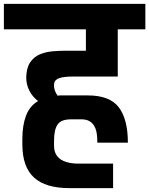

<svg xmlns="http://www.w3.org/2000/svg" viewBox="-56 -861 768 988"><path d="M386 -467Q379 -467 372.5 -467Q366 -467 359 -467Q352 -467 345 -467Q338 -467 331 -467Q324 -467 317 -467Q299 -467 282 -465.5Q265 -464 251 -459.5Q237 -455 229.5 -446.5Q222 -438 222 -424Q221 -411 226 -396Q231 -381 241 -368Q246 -370 252.5 -370Q259 -370 265 -370H396Q509 -370 555.5 -308.5Q602 -247 602 -127H445Q445 -139 444 -154.5Q443 -170 439.5 -186Q436 -202 427 -216Q418 -230 402.5 -238.5Q387 -247 362 -247H312Q286 -247 268.5 -241Q251 -235 241 -221Q231 -207 226.5 -185.5Q222 -164 222 -132V-112Q222 -77 239 -56.5Q256 -36 284.5 -27.5Q313 -19 348 -19H433H526V107H300Q240 107 194.5 93.5Q149 80 119 52.5Q89 25 74 -17.5Q59 -60 59 -118V-145Q59 -216 78 -266Q97 -316 140 -341Q110 -364 94.5 -395.5Q79 -427 79 -462Q80 -512 99.5 -540.5Q119 -569 149.5 -581.5Q180 -594 214.5 -597Q249 -600 280 -600H386V-710H-36V-841H692V-710H550V-467Z"/></svg>

Font: Matangi Black
Style: Regular
Weight: 900
Designer: Prashant Pant
Foundry: The Graphic Ant
Version: Version 3.002